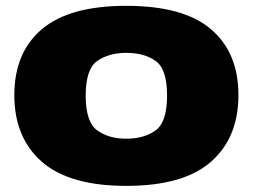

<svg xmlns="http://www.w3.org/2000/svg" viewBox="-20 -618 855 643"><path d="M403 4.5Q594.5 4.5 686.5 -76.2Q778.5 -157 778.5 -299.5Q778.5 -442 686.5 -520.2Q594.5 -598.5 403 -598.5Q212.5 -598.5 120.2 -520.2Q28 -442 28 -299.5Q28 -157 120.2 -76.2Q212.5 4.5 403 4.5ZM403 -153.5Q344.5 -153.5 305.8 -181.2Q267 -209 267 -298Q267 -387 305.8 -414Q344.5 -441 403 -441Q462.5 -441 501 -414Q539.5 -387 539.5 -298Q539.5 -209 501 -181.2Q462.5 -153.5 403 -153.5Z"/></svg>

Font: Anybody SemiExpanded Black
Style: Regular
Weight: 900
Width: 6
Version: Version 1.113;gftools[0.9.25]